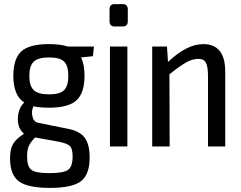

<svg xmlns="http://www.w3.org/2000/svg" viewBox="-20 -714 1175 936"><path d="M433 -440 375 -434Q392 -401 392 -344Q392 -262 353.5 -225.5Q315 -189 219 -189Q172 -189 143 -196Q132 -173 138 -146.5Q144 -120 167 -115L312 -86Q369 -75 393 -42.5Q417 -10 417 54Q417 137 374.5 169.5Q332 202 224 202Q115 202 72 170Q29 138 29 58Q29 13 43.5 -12Q58 -37 97 -62Q65 -89 67 -138Q69 -187 98 -214Q45 -249 45 -344Q45 -427 83.5 -463Q122 -499 219 -499Q275 -499 311 -487H438ZM313 -344Q313 -394 292.5 -414Q272 -434 219 -434Q166 -434 144.5 -413.5Q123 -393 123 -344Q123 -295 144.5 -274.5Q166 -254 219 -254Q272 -254 292.5 -274.5Q313 -295 313 -344ZM334 49Q334 11 321 -2Q308 -15 267 -23L151 -44Q127 -19 119.5 0.5Q112 20 112 49Q112 98 133 114Q154 130 219 130Q290 130 312 114Q334 98 334 49Z M538 -694H578Q603 -694 603 -668V-611Q603 -585 578 -585H538Q514 -585 514 -611V-668Q514 -694 538 -694ZM601 0H516V-487H601Z M971 -499Q1078 -499 1078 -365V0H994V-341Q994 -389 984 -408Q974 -427 948 -427Q918 -427 888 -410Q858 -393 806 -352L807 0H722V-487H794L799 -412Q891 -499 971 -499Z"/></svg>

Font: exo2condensed_r
Style: Regular
Weight: 400
Width: 3
Designer: Natanael Gama
Version: Version 1.001;PS 001.001;hotconv 1.0.70;makeotf.lib2.5.58329